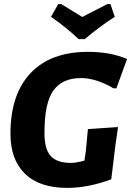

<svg xmlns="http://www.w3.org/2000/svg" viewBox="-20 -907 640 937"><path d="M519 -887 540 -825Q461 -774 394 -716H364Q306 -771 229 -825L264 -887H279Q340 -850 382 -824Q405 -837 449 -859Q493 -881 504 -887ZM410 -654Q519 -654 600 -619L548 -476H534Q449 -526 375 -526Q285 -526 241 -466Q197 -406 197 -258Q197 -179 227.5 -145.5Q258 -112 327 -112Q350 -112 392 -123L399 -170L409 -277L556 -287L543 -196L523 -32Q410 10 308 10Q173 10 102 -59Q31 -128 31 -254Q31 -446 129 -550Q227 -654 410 -654Z"/></svg>

Font: Alegreya Sans SC ExtraBold
Style: Italic
Weight: 800
Italic angle: -7°
Designer: Juan Pablo del Peral
Foundry: Huerta Tipografica
Version: Version 2.007